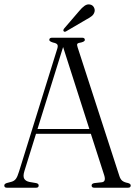

<svg xmlns="http://www.w3.org/2000/svg" viewBox="-20 -876 630 896"><path d="M160.5 -10.5Q160.5 0 148.5 0H12Q0 0 0 -10.5Q0 -17.5 10.5 -21.5L34.5 -28Q46.5 -31.5 54 -41.2Q61.5 -51 69 -76L247.5 -649.5Q251.5 -662.5 247.2 -668.5Q243 -674.5 227.5 -677.5Q210 -683 210 -689.5Q210 -700 223 -700H363.5Q376 -700 376 -689.5Q376 -682.5 359.5 -678Q344.5 -676 341.2 -671.8Q338 -667.5 342 -656L537 -55Q542 -39 551.2 -32Q560.5 -25 577 -22Q590 -18.5 590 -10.5Q590 0 577.5 0H420Q407.5 0 407.5 -10.5Q407.5 -19 420 -21.5L455.5 -25.5Q475.5 -28 466.5 -57.5L404 -251.5H148L94 -78Q86.5 -54 92.8 -42.5Q99 -31 117 -27L149 -21.5Q160.5 -19 160.5 -10.5ZM155 -274H397L274.5 -656.5ZM349 -824Q362.5 -840.5 374.8 -849Q387 -857.5 399.5 -855Q411.5 -853 417.5 -843Q423.5 -833 421.5 -822.5Q418.5 -809 408 -800.8Q397.5 -792.5 382 -784.5L288 -729.5Q280.5 -725.5 277 -730.5Q273.5 -734.5 279 -742.5Z"/></svg>

Font: Fraunces 144pt S050 Light
Style: Regular
Weight: 300
Version: Version 1.000; ttfautohint (v1.8.3)